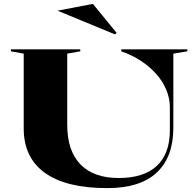

<svg xmlns="http://www.w3.org/2000/svg" viewBox="-20 -962 1008 988"><path d="M532 6Q320 6 211 -72.5Q102 -151 102 -301V-686L36 -698V-708H393V-698L326 -686V-320Q326 -186 394 -116Q462 -46 591 -46Q720 -46 787 -108.5Q854 -171 854 -291V-411Q854 -455 836.5 -498Q819 -541 786 -579Q753 -617 707 -647.5Q661 -678 604 -698V-708H944V-698L872 -686V-304Q872 -154 786.5 -74Q701 6 532 6ZM572 -785 276 -907 458 -942 580 -793Z"/></svg>

Font: Kalnia SemiExpanded Medium
Style: Regular
Weight: 500
Width: 6
Designer: Frida Medrano
Foundry: Frida Medrano
Version: Version 1.105